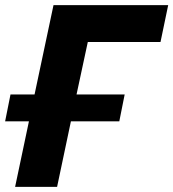

<svg xmlns="http://www.w3.org/2000/svg" viewBox="-30 -730 677 750"><path d="M29 0 83 -256H-10L11 -361H105L179 -710H627L597 -566H313L269 -361H457L436 -256H247L193 0Z"/></svg>

Font: Raleway ExtraBold
Style: Italic
Weight: 800
Italic angle: -12°
Designer: Matt McInerney, Pablo Impallari, Rodrigo Fuenzalida
Foundry: Matt McInerney, Pablo Impallari, Rodrigo Fuenzalida
Version: Version 4.026